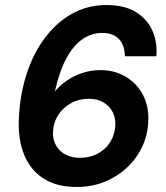

<svg xmlns="http://www.w3.org/2000/svg" viewBox="-20 -732 661 764"><path d="M286 12Q219 12 173.5 -10.5Q128 -33 101 -71Q74 -109 63 -157.5Q52 -206 55 -259Q59 -354 85.5 -436.5Q112 -519 158.5 -581Q205 -643 267 -677.5Q329 -712 403 -712Q476 -712 521.5 -683.5Q567 -655 587 -608.5Q607 -562 602 -508H477Q476 -553 453 -577Q430 -601 386 -601Q345 -601 309 -576.5Q273 -552 245.5 -502.5Q218 -453 201 -379Q200 -376 199.5 -373.5Q199 -371 198 -368Q219 -393 247 -412Q275 -431 309 -442Q343 -453 380 -453Q436 -453 480 -427Q524 -401 548.5 -355Q573 -309 570 -249Q568 -195 545.5 -147.5Q523 -100 484 -64Q445 -28 394.5 -8Q344 12 286 12ZM298 -104Q337 -104 368.5 -120.5Q400 -137 418.5 -166.5Q437 -196 439 -233Q440 -264 427.5 -287.5Q415 -311 391 -325Q367 -339 333 -339Q294 -339 262.5 -321.5Q231 -304 212 -275Q193 -246 191 -209Q189 -179 202 -155Q215 -131 239.5 -117.5Q264 -104 298 -104Z"/></svg>

Font: DM Sans 28pt
Style: Bold Italic
Weight: 700
Italic angle: -10°
Version: Version 4.004;gftools[0.9.30]